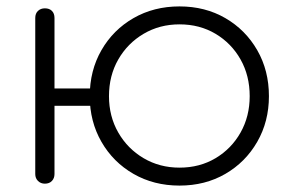

<svg xmlns="http://www.w3.org/2000/svg" viewBox="-20 -573 919 599"><path d="M120 0Q107 0 98.5 -8.5Q90 -17 90 -30V-517Q90 -531 98.5 -539Q107 -547 120 -547Q134 -547 142 -539Q150 -531 150 -517V-30Q150 -17 142 -8.5Q134 0 120 0ZM137 -243Q125 -243 117.5 -250.5Q110 -258 110 -270Q110 -282 117.5 -289.5Q125 -297 137 -297H278Q290 -297 297.5 -289.5Q305 -282 305 -270Q305 -258 297.5 -250.5Q290 -243 278 -243ZM540 6Q460 6 396.5 -30.5Q333 -67 296.5 -130.5Q260 -194 260 -273Q260 -353 296.5 -416.5Q333 -480 396.5 -516.5Q460 -553 540 -553Q620 -553 683 -516.5Q746 -480 782.5 -416.5Q819 -353 819 -273Q819 -194 782.5 -130.5Q746 -67 683 -30.5Q620 6 540 6ZM540 -50Q603 -50 652.5 -79.5Q702 -109 730.5 -159.5Q759 -210 759 -273Q759 -337 730.5 -387.5Q702 -438 652.5 -467.5Q603 -497 540 -497Q478 -497 428 -467.5Q378 -438 349 -387.5Q320 -337 320 -273Q320 -210 349 -159.5Q378 -109 428 -79.5Q478 -50 540 -50Z"/></svg>

Font: ComfortaaLight
Style: Regular
Weight: 300
Designer: Johan Aakerlund
Foundry: Johan Aakerlund
Version: Version 3.104; ttfautohint (v1.8.1.43-b0c9)